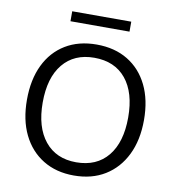

<svg xmlns="http://www.w3.org/2000/svg" viewBox="-94 -952 954 1044"><g transform="rotate(10 383.5 -430.0)"><path d="M383 9Q285 9 212.5 -35.5Q140 -80 100.5 -161Q61 -242 61 -353Q61 -464 100 -545Q139 -626 211.5 -670Q284 -714 383 -714Q483 -714 555.5 -670Q628 -626 667.5 -545.5Q707 -465 707 -354Q707 -243 667 -161.5Q627 -80 554.5 -35.5Q482 9 383 9ZM383 -64Q496 -64 558 -140Q620 -216 620 -353Q620 -490 558 -565.5Q496 -641 383 -641Q272 -641 210 -565.5Q148 -490 148 -353Q148 -217 210 -140.5Q272 -64 383 -64ZM220 -814V-869H546V-814Z"/></g></svg>

Font: Nunito Sans
Style: Regular
Weight: 400
Designer: Vernon Adams
Foundry: Vernon Adams
Version: Version 3.101; ttfautohint (v1.8.4.7-5d5b);gftools[0.9.27]